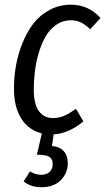

<svg xmlns="http://www.w3.org/2000/svg" viewBox="-20 -557 446 813"><path d="M279.8 -471.2Q245.6 -471.2 218 -451.9Q190.4 -432.6 173.1 -402.6Q155.8 -372.6 144 -332.8Q132.3 -293 127.7 -254.6Q123 -216.3 123 -178.2Q123 -117.2 144.3 -87.2Q165.5 -57.1 204.1 -57.1Q230 -57.1 251.2 -66.4Q272.5 -75.7 301.8 -96.2L333 -43Q272 7.8 207 12.2L200.2 61Q233.9 64.5 250.5 83.7Q267.1 103 267.1 133.8Q267.1 175.8 237.5 205.8Q208 235.8 154.8 235.8Q110.4 235.8 80.1 210.9L106.9 168.9Q130.9 183.1 154.8 183.1Q176.3 183.1 189.7 171.1Q203.1 159.2 203.1 138.2Q203.1 116.2 188.7 107.2Q174.3 98.1 136.2 98.1L157.2 7.8Q101.1 -5.9 70.1 -54.9Q39.1 -104 39.1 -181.2Q39.1 -230 47.6 -278.8Q56.2 -327.6 75.2 -374.8Q94.2 -421.9 121.6 -457.5Q148.9 -493.2 190.2 -515.1Q231.4 -537.1 280.8 -537.1Q354 -537.1 405.8 -481L361.8 -433.1Q341.8 -452.6 323 -461.9Q304.2 -471.2 279.8 -471.2Z"/></svg>

Font: Fira Sans Compressed Book
Style: Italic
Weight: 350
Width: 3
Italic angle: -8°
Designer: Carrois Corporate & Edenspiekermann AG
Foundry: Carrois Corporate GbR & Edenspiekermann AG
Version: Version 4.203;PS 004.203;hotconv 1.0.88;makeotf.lib2.5.64775